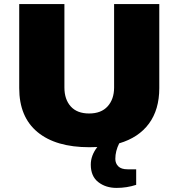

<svg xmlns="http://www.w3.org/2000/svg" viewBox="-20 -708 873 939"><path d="M759 -688V-277Q759 -172 708.5 -103.5Q658 -35 563 -7Q544 31 544 69Q544 91 558.5 105.5Q573 120 604 120H646V196Q600 211 550 211Q497 211 460.5 182.5Q424 154 424 97Q424 52 456 11Q443 12 417 12Q253 12 163.5 -62Q74 -136 74 -277V-688H295V-280Q295 -222 326 -187.5Q357 -153 416 -153Q475 -153 506.5 -188Q538 -223 538 -280V-688Z"/></svg>

Font: Archicoco
Style: Regular
Weight: 400
Designer: Hector Gatti
Foundry: Hector Gatti
Version: 1.002